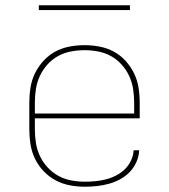

<svg xmlns="http://www.w3.org/2000/svg" viewBox="-20 -699 640 727"><path d="M301 8Q272 8 243.5 2.5Q215 -3 190 -16.5Q165 -30 145 -51Q125 -72 112.5 -98Q100 -124 95.5 -152.5Q91 -181 91 -210V-310Q91 -339 95.5 -367.5Q100 -396 112.5 -421.5Q125 -447 144.5 -468.5Q164 -490 189 -503.5Q214 -517 242.5 -522.5Q271 -528 300 -528Q329 -528 357.5 -522.5Q386 -517 411 -503.5Q436 -490 455.5 -468.5Q475 -447 487.5 -421.5Q500 -396 504.5 -367.5Q509 -339 509 -310V-251H112V-210Q112 -184 116 -158Q120 -132 131 -108.5Q142 -85 160 -65.5Q178 -46 200.5 -33.5Q223 -21 249 -16Q275 -11 301 -11Q321 -11 341.5 -13Q362 -15 381.5 -20Q401 -25 419.5 -34.5Q438 -44 452.5 -58Q467 -72 476 -91Q485 -110 486 -130H507Q506 -107 496.5 -85.5Q487 -64 471 -47.5Q455 -31 434.5 -20Q414 -9 392 -3Q370 3 347 5.5Q324 8 301 8ZM112 -269H488V-310Q488 -336 484 -362Q480 -388 469 -411.5Q458 -435 440.5 -454.5Q423 -474 400.5 -486.5Q378 -499 352 -504Q326 -509 300 -509Q274 -509 248 -504Q222 -499 199.5 -486.5Q177 -474 159.5 -454.5Q142 -435 131 -411.5Q120 -388 116 -362Q112 -336 112 -310ZM127 -661V-679H472V-661Z"/></svg>

Font: Iosevka Aile Thin
Style: Regular
Weight: 100
Designer: Belleve Invis
Foundry: Belleve Invis
Version: Version 31.1.0; ttfautohint (v1.8.4)